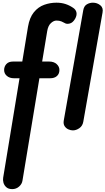

<svg xmlns="http://www.w3.org/2000/svg" viewBox="-20 -948 767 1396"><path d="M69 427Q41.5 427 26 413.2Q10.5 399.5 5.2 380.2Q0 361 3 344L122 -379H82Q50 -379 30 -396Q10 -413 10 -439Q10 -464 26.2 -482.2Q42.5 -500.5 75 -500.5H142L183.5 -753Q195 -821 226.5 -859.2Q258 -897.5 301.2 -913Q344.5 -928.5 390 -928.5Q425.5 -928.5 454.8 -919.2Q484 -910 512 -891Q531 -878.5 535.8 -858Q540.5 -837.5 526 -811Q509 -782 486.2 -776.8Q463.5 -771.5 450.5 -780.5Q441.5 -786 426.8 -792.2Q412 -798.5 390 -798.5Q370.5 -798.5 350 -779.8Q329.5 -761 323 -720.5L286.5 -500.5H337.5Q371.5 -500.5 391.8 -482.2Q412 -464 412 -439Q412 -411.5 394 -395.2Q376 -379 344.5 -379H266.5L143.5 364.5Q140 389.5 119 408.2Q98 427 69 427ZM510 0Q494 0 477 -7.5Q460 -15 449.8 -30.8Q439.5 -46.5 443.5 -71L585.5 -874.5Q591 -904.5 611.5 -916.5Q632 -928.5 655.5 -928.5Q686 -928.5 709.2 -909.8Q732.5 -891 725.5 -856.5L585.5 -62.5Q580 -32 556.8 -16Q533.5 0 510 0Z"/></svg>

Font: Edu VIC WA NT Hand
Style: Regular
Weight: 400
Designer: Tina and Corey Anderson, Eben Sorkin, Mirko Velimirovic
Foundry: Google for Education
Version: Version 1.000